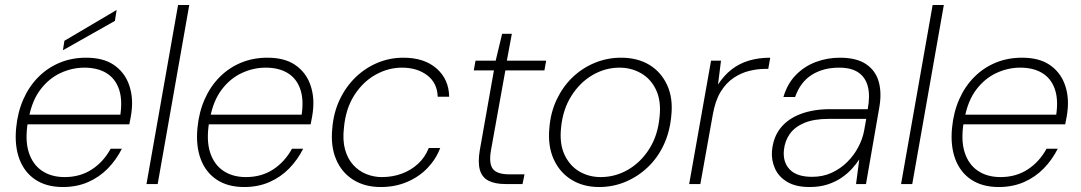

<svg xmlns="http://www.w3.org/2000/svg" viewBox="-20 -740 4345 772"><path d="M233 12Q167 12 122.5 -17.5Q78 -47 58 -100.5Q38 -154 45 -226Q51 -289 74 -341Q97 -393 134.5 -430.5Q172 -468 220.5 -488Q269 -508 326 -508Q395 -508 437 -479.5Q479 -451 497 -404Q515 -357 510 -302Q509 -288 506 -271.5Q503 -255 500 -240H79L85 -279H464Q473 -342 457.5 -384Q442 -426 406.5 -447Q371 -468 319 -468Q270 -468 223.5 -446.5Q177 -425 143 -380.5Q109 -336 96 -267L92 -249Q80 -177 95.5 -128Q111 -79 148.5 -53.5Q186 -28 240 -28Q302 -28 349 -58.5Q396 -89 425 -142H470Q448 -98 414 -63Q380 -28 334.5 -8Q289 12 233 12ZM233 -538 239 -576 449 -700 442 -656Z M569 0 696 -720H741L614 0Z M962 12Q896 12 851.5 -17.5Q807 -47 787 -100.5Q767 -154 774 -226Q780 -289 803 -341Q826 -393 863.5 -430.5Q901 -468 949.5 -488Q998 -508 1055 -508Q1124 -508 1166 -479.5Q1208 -451 1226 -404Q1244 -357 1239 -302Q1238 -288 1235 -271.5Q1232 -255 1229 -240H808L814 -279H1193Q1202 -342 1186.5 -384Q1171 -426 1135.5 -447Q1100 -468 1048 -468Q999 -468 952.5 -446.5Q906 -425 872 -380.5Q838 -336 825 -267L821 -249Q809 -177 824.5 -128Q840 -79 877.5 -53.5Q915 -28 969 -28Q1031 -28 1078 -58.5Q1125 -89 1154 -142H1199Q1177 -98 1143 -63Q1109 -28 1063.5 -8Q1018 12 962 12Z M1511 12Q1447 12 1400.5 -17Q1354 -46 1331.5 -99Q1309 -152 1316 -223Q1321 -287 1346 -339.5Q1371 -392 1410 -429.5Q1449 -467 1498 -487.5Q1547 -508 1602 -508Q1686 -508 1735.5 -464.5Q1785 -421 1786 -351H1740Q1738 -407 1697.5 -437.5Q1657 -468 1596 -468Q1541 -468 1490 -439.5Q1439 -411 1404.5 -357Q1370 -303 1363 -227Q1357 -176 1367.5 -138.5Q1378 -101 1400.5 -76.5Q1423 -52 1453 -40Q1483 -28 1515 -28Q1558 -28 1595 -41.5Q1632 -55 1660.5 -81Q1689 -107 1704 -145H1750Q1733 -100 1699 -64.5Q1665 -29 1617 -8.5Q1569 12 1511 12Z M2013 0Q1970 0 1944 -13.5Q1918 -27 1909.5 -57Q1901 -87 1909 -135L1966 -457H1885L1892 -496H1973L1999 -604H2038L2018 -496H2176L2169 -457H2012L1954 -135Q1945 -82 1962 -60.5Q1979 -39 2028 -39H2089L2081 0Z M2389 12Q2325 12 2277.5 -17.5Q2230 -47 2206 -100.5Q2182 -154 2189 -226Q2194 -289 2219 -341Q2244 -393 2283 -430Q2322 -467 2372 -487.5Q2422 -508 2477 -508Q2543 -508 2590.5 -479.5Q2638 -451 2662.5 -398Q2687 -345 2679 -273Q2673 -209 2648.5 -157Q2624 -105 2584.5 -67.5Q2545 -30 2495 -9Q2445 12 2389 12ZM2395 -28Q2454 -28 2505 -57.5Q2556 -87 2590.5 -141Q2625 -195 2632 -270Q2639 -334 2618 -378.5Q2597 -423 2557.5 -445.5Q2518 -468 2471 -468Q2414 -468 2363 -438.5Q2312 -409 2277.5 -354.5Q2243 -300 2236 -227Q2229 -162 2250 -117.5Q2271 -73 2309.5 -50.5Q2348 -28 2395 -28Z M2751 0 2839 -496H2879L2867 -400Q2891 -437 2922 -461Q2953 -485 2992 -496.5Q3031 -508 3077 -508L3069 -463H3056Q3026 -463 2993 -455Q2960 -447 2930 -427Q2900 -407 2878 -371.5Q2856 -336 2846 -279L2796 0Z M3235 12Q3180 12 3145.5 -8.5Q3111 -29 3096 -62.5Q3081 -96 3084 -133Q3089 -189 3119 -226Q3149 -263 3200 -282Q3251 -301 3317 -301H3469Q3479 -355 3469.5 -392Q3460 -429 3431.5 -448.5Q3403 -468 3354 -468Q3290 -468 3244 -439Q3198 -410 3177 -350H3130Q3146 -404 3180.5 -439Q3215 -474 3261 -491Q3307 -508 3357 -508Q3424 -508 3462.5 -482Q3501 -456 3513.5 -410.5Q3526 -365 3515 -305L3462 0H3422L3435 -99Q3424 -82 3406.5 -62.5Q3389 -43 3364.5 -26Q3340 -9 3308 1.5Q3276 12 3235 12ZM3245 -29Q3289 -29 3324.5 -45.5Q3360 -62 3387 -89Q3414 -116 3431 -148.5Q3448 -181 3454 -212L3463 -262H3312Q3253 -262 3214.5 -246Q3176 -230 3156 -202Q3136 -174 3132 -137Q3127 -88 3155.5 -58.5Q3184 -29 3245 -29Z M3603 0 3730 -720H3775L3648 0Z M3996 12Q3930 12 3885.5 -17.5Q3841 -47 3821 -100.5Q3801 -154 3808 -226Q3814 -289 3837 -341Q3860 -393 3897.5 -430.5Q3935 -468 3983.5 -488Q4032 -508 4089 -508Q4158 -508 4200 -479.5Q4242 -451 4260 -404Q4278 -357 4273 -302Q4272 -288 4269 -271.5Q4266 -255 4263 -240H3842L3848 -279H4227Q4236 -342 4220.5 -384Q4205 -426 4169.5 -447Q4134 -468 4082 -468Q4033 -468 3986.5 -446.5Q3940 -425 3906 -380.5Q3872 -336 3859 -267L3855 -249Q3843 -177 3858.5 -128Q3874 -79 3911.5 -53.5Q3949 -28 4003 -28Q4065 -28 4112 -58.5Q4159 -89 4188 -142H4233Q4211 -98 4177 -63Q4143 -28 4097.5 -8Q4052 12 3996 12Z"/></svg>

Font: DM Sans 24pt ExtraLight
Style: Italic
Weight: 250
Italic angle: -10°
Designer: Colophon Foundry, Jonny Pinhorn
Foundry: Colophon Foundry
Version: Version 4.004;gftools[0.9.30]